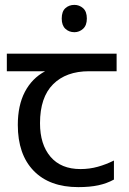

<svg xmlns="http://www.w3.org/2000/svg" viewBox="-20 -757 530 787"><path d="M285 -737Q305 -737 320.5 -723.5Q336 -710 336 -681Q336 -653 320.5 -639Q305 -625 285 -625Q263 -625 248 -639Q233 -653 233 -681Q233 -710 248 -723.5Q263 -737 285 -737ZM301 10Q183 10 118 -57Q53 -124 53 -245Q53 -325 82 -380.5Q111 -436 165 -465H8V-537H458V-465H345Q251 -465 197.5 -411.5Q144 -358 144 -252Q144 -165 187 -114.5Q230 -64 310 -64Q347 -64 381 -73.5Q415 -83 447 -99V-21Q418 -5 383 2.5Q348 10 301 10Z"/></svg>

Font: hexugurmukhi05
Style: Book
Weight: 400
Designer: Jelle Bosma - Monotype Design Team
Foundry: Monotype Imaging Inc.
Version: Version 2.003